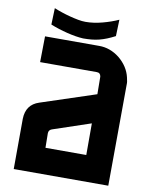

<svg xmlns="http://www.w3.org/2000/svg" viewBox="-94 -940 797 1010"><g transform="rotate(10 304.5 -435.5)"><path d="M414 -558Q411 -578 392 -578H89L91 -716H381Q439 -716 489 -677Q540 -635 553 -578Q559 -554 558 -543L555 0H50L51 -269Q53 -345 121 -367L415 -464ZM211 -240Q194 -234 194 -216L195 -139H413V-308ZM116 -871Q135 -863 157.5 -855.5Q180 -848 203 -842Q226 -836 247.5 -832Q269 -828 287 -828Q330 -828 377 -840.5Q424 -853 461 -870L458 -782Q435 -770 415 -762Q395 -754 375.5 -749Q356 -744 335 -742Q314 -740 290 -740Q252 -742 203.5 -754Q155 -766 113 -783Z"/></g></svg>

Font: Covid19
Style: Regular
Weight: 400
Designer: Peter Wiegel
Foundry: (c) CAT - Ing. Peter Wiegel.  for Rudolf Maass + Partner GmbH
Version: Version 001.000